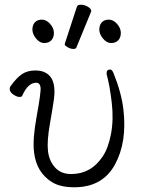

<svg xmlns="http://www.w3.org/2000/svg" viewBox="-20 -779 598 812"><path d="M305 -750Q307 -759 322 -759Q337 -759 351.5 -750.5Q366 -742 366 -732Q366 -730 365 -729L303 -578Q301 -572 290 -572Q279 -572 266.5 -579Q254 -586 254 -590V-594ZM491 -640Q491 -620 480 -608.5Q469 -597 450 -597Q431 -597 415.5 -616Q400 -635 400 -654Q400 -673 410.5 -684.5Q421 -696 440 -696Q459 -696 475 -678Q491 -660 491 -640ZM208 -640Q208 -620 197 -608.5Q186 -597 167 -597Q148 -597 132.5 -616Q117 -635 117 -654Q117 -673 127.5 -684.5Q138 -696 157 -696Q176 -696 192 -678Q208 -660 208 -640ZM431 -468Q430 -485 446 -485Q454 -485 460 -470Q494 -386 502 -315Q518 -177 465.5 -82Q413 13 294 13Q236 13 201 -8Q134 -49 124 -135Q117 -189 135.5 -289.5Q154 -390 151.5 -409.5Q149 -429 133 -429Q98 -429 74 -374Q72 -369 62 -369Q52 -369 37.5 -378.5Q23 -388 21.5 -398.5Q20 -409 25 -415Q50 -450 73 -465.5Q96 -481 130 -481Q164 -481 185 -463Q218 -435 208 -359Q204 -329 191 -255Q178 -181 183 -139.5Q188 -98 213 -70.5Q238 -43 281 -43Q365 -43 414 -117Q438 -152 449.5 -213Q461 -274 452.5 -346Q444 -418 431 -465Z"/></svg>

Font: LXGW WenKai Light
Style: Regular
Weight: 300
Designer: LXGW / Fontworks Inc.
Foundry: LXGW / Fontworks Inc.
Version: Version 1.501; October 10, 2024